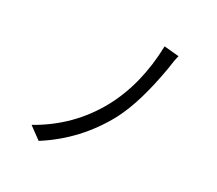

<svg xmlns="http://www.w3.org/2000/svg" viewBox="-126 -919 1252 1109"><g transform="rotate(20 500.0 -364.0)"><path d="M802 -719Q788 -690 770 -632Q685 -394 587 -268Q435 -76 210 17L140 -56Q369 -136 518 -321Q656 -494 707 -745Z"/></g></svg>

Font: Source Han Sans K Regular
Style: Regular
Weight: 400
Designer: Ryoko NISHIZUKA  (kana & ideographs); Paul D. Hunt (Latin, Greek & Cyrillic); Wenlong ZHANG  (bopomofo); Sandoll Communi
Foundry: Adobe Systems Incorporated
Version: Version 1.00 July 18, 2014, initial release